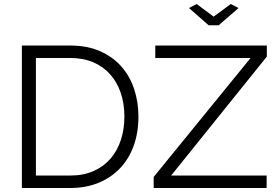

<svg xmlns="http://www.w3.org/2000/svg" viewBox="-20 -937 1383 957"><path d="M960 -917 1045 -854 1130 -917 1169 -897 1070 -811H1020L922 -897ZM746 -55 1229 -648H754V-710H1310V-655L833 -62H1309V0H746ZM89 0V-710H330Q415 -710 478.5 -682Q542 -654 584.5 -606Q627 -558 648.5 -493.5Q670 -429 670 -356Q670 -275 646 -209.5Q622 -144 577.5 -97.5Q533 -51 470.5 -25.5Q408 0 330 0ZM600 -356Q600 -420 582 -473.5Q564 -527 529.5 -566Q495 -605 445 -626.5Q395 -648 330 -648H159V-62H330Q396 -62 446.5 -84.5Q497 -107 531 -146.5Q565 -186 582.5 -239.5Q600 -293 600 -356Z"/></svg>

Font: PTCRaleway
Style: Regular
Weight: 400
Designer: Matt McInerney, Pablo Impallari, Rodrigo Fuenzalida
Foundry: Matt McInerney, Pablo Impallari, Rodrigo Fuenzalida
Version: Version 3.000g; ttfautohint (v1.5) -l 8 -r 28 -G 28 -x 14 -D